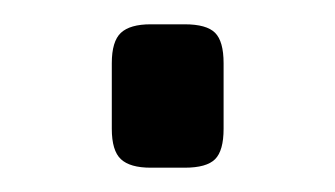

<svg xmlns="http://www.w3.org/2000/svg" viewBox="-20 -337 276 158"><path d="M132 -317Q150 -317 157 -310Q164 -303 164 -285V-231Q164 -213 157 -206Q150 -199 132 -199H104Q87 -199 79.5 -206Q72 -213 72 -231V-285Q72 -303 79.5 -310Q87 -317 104 -317Z"/></svg>

Font: Exo 2
Style: Regular
Weight: 400
Designer: Natanael Gama
Foundry: Natanael Gama
Version: Version 2.010